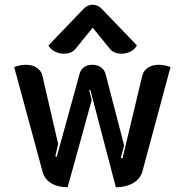

<svg xmlns="http://www.w3.org/2000/svg" viewBox="-20 -783 781 812"><path d="M160 -57 40 -499Q48 -503 62 -506Q76 -509 90 -509Q117 -509 135.5 -496.5Q154 -484 159 -464L226 -174L214 -122L220 -120L317 -472Q322 -489 335.5 -499Q349 -509 371 -509Q392 -509 406.5 -498.5Q421 -488 426 -472L505 -168L491 -115L498 -113L582 -464Q587 -484 605.5 -496.5Q624 -509 651 -509Q665 -509 679 -506Q693 -503 701 -499L582 -57Q573 -26 542.5 -8.5Q512 9 470 9L362 -403L357 -402L368 -360L266 9Q224 9 196 -8.5Q168 -26 160 -57ZM250 -556Q230 -556 212 -565Q194 -574 185 -591L334 -746Q351 -763 372 -763Q393 -763 410 -746L559 -591Q550 -574 532 -565Q514 -556 494 -556Q462 -556 445 -576L372 -666L299 -576Q282 -556 250 -556Z"/></svg>

Font: K2D SemiBold
Style: Regular
Weight: 600
Designer: Katatrad Aksorn Co.,Ltd.
Foundry: Cadson Demak Co.,Ltd.
Version: Version 1.000; ttfautohint (v1.6)